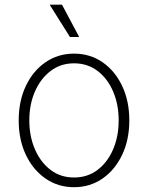

<svg xmlns="http://www.w3.org/2000/svg" viewBox="-20 -780 626 812"><path d="M293 11.7Q225.6 11.7 172.6 -24.9Q119.6 -61.5 89.4 -125.2Q59.1 -189 59.1 -271Q59.1 -353 89.4 -416.7Q119.6 -480.5 172.6 -516.8Q225.6 -553.2 293 -553.2Q360.8 -553.2 413.6 -516.8Q466.3 -480.5 496.6 -416.5Q526.9 -352.5 526.9 -271Q526.9 -189 496.6 -125.2Q466.3 -61.5 413.6 -24.9Q360.8 11.7 293 11.7ZM293 -29.3Q350.1 -29.3 392.6 -61.5Q435.1 -93.8 458.5 -148.7Q481.9 -203.6 481.9 -271Q481.9 -337.9 458.5 -392.8Q435.1 -447.8 392.6 -480Q350.1 -512.2 293 -512.2Q236.3 -512.2 193.8 -479.7Q151.4 -447.3 127.7 -392.8Q104 -338.4 104 -271Q104 -203.6 127.7 -148.7Q151.4 -93.8 193.8 -61.5Q236.3 -29.3 293 -29.3ZM275.9 -623.5 189.9 -760.3H242.2L314.9 -623.5Z"/></svg>

Font: Inter ExtraLight
Style: Regular
Weight: 250
Designer: Rasmus Andersson
Foundry: rsms
Version: Version 4.001;git-66647c0bb